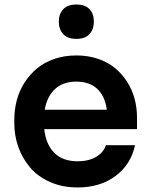

<svg xmlns="http://www.w3.org/2000/svg" viewBox="-20 -806 660 845"><path d="M315.9 -634.8Q277.8 -634.8 258.3 -655.8Q238.8 -676.8 238.8 -710.9Q238.8 -744.6 258.3 -765.4Q277.8 -786.1 315.9 -786.1Q355 -786.1 374 -765.6Q393.1 -745.1 393.1 -710.9Q393.1 -676.8 373.8 -655.8Q354.5 -634.8 315.9 -634.8ZM321.8 19Q254.4 19 200 -5.1Q145.5 -29.3 111.8 -69.6Q78.1 -109.9 60.5 -159.4Q43 -209 43 -262.2V-280.8Q43 -324.2 54 -365.2Q64.9 -406.2 87.6 -441.9Q110.4 -477.5 142.3 -504.4Q174.3 -531.2 219 -546.6Q263.7 -562 315.9 -562Q367.2 -562 410.6 -547.4Q454.1 -532.7 485.6 -506.8Q517.1 -481 539.3 -446.3Q561.5 -411.6 572.3 -371.6Q583 -331.5 583 -288.1V-237.8H174.8Q181.6 -171.4 218.5 -133.8Q255.4 -96.2 321.8 -96.2Q370.6 -96.2 403.6 -116Q436.5 -135.7 445.8 -167H574.2Q556.2 -82 488.5 -31.5Q420.9 19 321.8 19ZM315.9 -446.8Q258.3 -446.8 222.9 -414.8Q187.5 -382.8 176.8 -323.2H450.2Q441.9 -383.3 408 -415Q374 -446.8 315.9 -446.8Z"/></svg>

Font: Sora SemiBold
Style: Regular
Weight: 600
Designer: Jonathan Barnbrook, Julián Moncada
Foundry: Barnbrook Fonts
Version: Version 2.000